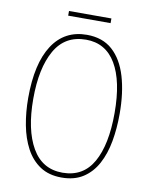

<svg xmlns="http://www.w3.org/2000/svg" viewBox="-91 -988 767 972"><g transform="rotate(10 292.0 -501.5)"><path d="M527 -451Q527 -376 515 -309.5Q503 -243 475.5 -192Q448 -141 403 -112Q358 -83 293 -83Q227 -83 182 -113Q137 -143 109.5 -194.5Q82 -246 69.5 -312Q57 -378 57 -451Q57 -628 118.5 -722.5Q180 -817 295 -817Q376 -817 427 -771Q478 -725 502.5 -642.5Q527 -560 527 -451ZM83 -451Q83 -292 136 -200Q189 -108 293 -108Q399 -108 450 -198Q501 -288 501 -451Q501 -615 448.5 -703.5Q396 -792 295 -792Q187 -792 135 -700.5Q83 -609 83 -451ZM402 -920V-896H184V-920Z"/></g></svg>

Font: Noto Sans Telugu UI Condensed Thin
Style: Regular
Weight: 100
Width: 3
Designer: Jelle Bosma - Monotype Design Team
Foundry: Monotype Imaging Inc.
Version: Version 2.005; ttfautohint (v1.8.4.7-5d5b)